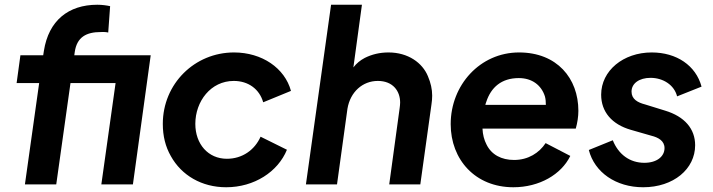

<svg xmlns="http://www.w3.org/2000/svg" viewBox="-20 -777 3004 809"><path d="M217 0 277 -427H467L407 0H540L615 -544H293L295 -558C304 -621 344 -642 405 -642C412 -642 423 -643 436 -640L444 -751C431 -754 410 -757 390 -757C268 -757 185 -690 165 -563L162 -544H66L50 -427H145L85 0Z M933 12C1051 12 1151 -53 1189 -146L1078 -201C1053 -145 1001 -108 936 -108C857 -108 803 -170 803 -255C803 -350 868 -436 965 -436C1026 -436 1073 -402 1089 -346L1206 -394C1180 -490 1084 -556 966 -556C800 -556 666 -424 666 -255C666 -204 677 -159 700 -119C745 -38 830 12 933 12Z M1400 0 1444 -319C1456 -390 1508 -436 1572 -436C1636 -436 1666 -393 1666 -345C1666 -338 1665 -330 1664 -322L1620 0H1751L1798 -337C1800 -350 1801 -362 1801 -374C1801 -401 1795 -428 1783 -456C1760 -512 1700 -556 1617 -556C1580 -556 1547 -548 1517 -533C1498 -523 1482 -510 1469 -493L1505 -757H1375L1269 0Z M2143 12C2253 12 2345 -42 2383 -120L2279 -174C2252 -133 2206 -103 2146 -103C2093 -103 2051 -125 2030 -168C2020 -187 2014 -210 2013 -235H2406C2413 -260 2417 -286 2417 -310C2417 -447 2327 -556 2167 -556C2003 -556 1879 -419 1879 -254C1879 -104 1983 12 2143 12ZM2025 -335C2026 -339 2027 -343 2029 -348C2049 -409 2093 -448 2166 -448C2222 -448 2261 -418 2276 -371C2279 -360 2280 -348 2280 -335Z M2690 12C2818 12 2909 -65 2909 -165C2909 -234 2865 -286 2782 -311L2698 -337C2667 -345 2641 -359 2641 -391C2641 -426 2674 -449 2721 -449C2774 -449 2821 -419 2833 -371L2936 -412C2912 -501 2831 -556 2726 -556C2606 -556 2513 -479 2513 -378C2513 -306 2558 -253 2638 -230L2725 -205C2753 -198 2780 -184 2780 -153C2780 -118 2748 -91 2695 -91C2634 -91 2586 -126 2562 -186L2461 -145C2485 -51 2575 12 2690 12Z"/></svg>

Font: Plus Jakarta Sans
Style: Bold Italic
Weight: 700
Italic angle: -8°
Designer: Gumpita Rahayu
Foundry: Tokotype
Version: Version 2.071;gftools[0.9.30]